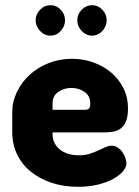

<svg xmlns="http://www.w3.org/2000/svg" viewBox="-20 -708 536 738"><path d="M257 -482Q300 -482 339 -468Q378 -454 407.5 -429Q437 -404 454.5 -369Q472 -334 472 -292Q472 -259 463.5 -240Q455 -221 441 -212Q427 -203 409.5 -201Q392 -199 375 -199H182V-193Q182 -156 210 -133.5Q238 -111 284 -111Q307 -111 325 -117Q343 -123 357.5 -129.5Q372 -136 384.5 -142Q397 -148 409 -148Q422 -148 433 -140.5Q444 -133 451 -122.5Q458 -112 462 -100.5Q466 -89 466 -80Q466 -66 453 -50Q440 -34 415.5 -20.5Q391 -7 356.5 1.5Q322 10 280 10Q224 10 178 -5.5Q132 -21 98 -48.5Q64 -76 45.5 -115Q27 -154 27 -202V-275Q27 -317 45 -354.5Q63 -392 94 -420.5Q125 -449 167 -465.5Q209 -482 257 -482ZM306 -286Q317 -286 322 -291Q327 -296 327 -310Q327 -340 304.5 -355Q282 -370 254 -370Q227 -370 204.5 -355Q182 -340 182 -310V-286ZM174 -688Q197 -688 213.5 -670.5Q230 -653 230 -630Q230 -607 213.5 -589Q197 -571 174 -571Q151 -571 134 -589Q117 -607 117 -630Q117 -653 134 -670.5Q151 -688 174 -688ZM334 -688Q357 -688 373.5 -670.5Q390 -653 390 -630Q390 -607 373.5 -589Q357 -571 334 -571Q311 -571 294 -589Q277 -607 277 -630Q277 -653 294 -670.5Q311 -688 334 -688Z"/></svg>

Font: AkaAcidDosis
Style: ExtraBold
Weight: 800
Designer: Edgar Tolentino, Pablo Impallari, Igino Marini, Aka-Acid
Foundry: Edgar Tolentino, Pablo Impallari, Igino Marini, Aka-Acid
Version: Version 1.007